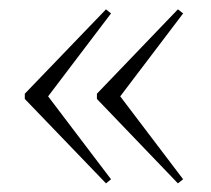

<svg xmlns="http://www.w3.org/2000/svg" viewBox="-20 -444 464 422"><path d="M70 -253 224 -50 213 -41 34.5 -226.5V-238L213 -423.5L224 -414.5L70 -211.5ZM228.5 -253 382.5 -50 371 -41 193 -226.5V-238L371 -423.5L382.5 -414.5L228.5 -211.5Z"/></svg>

Font: Newsreader 36pt ExtraLight
Style: Regular
Weight: 250
Designer: Hugues Gentile
Foundry: Production Type
Version: Version 1.003